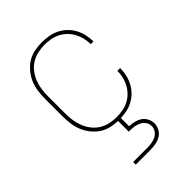

<svg xmlns="http://www.w3.org/2000/svg" viewBox="-220 -624 939 939"><g transform="rotate(-45 250.0 -154.0)"><path d="M247 8Q221 8 195 2.5Q169 -3 147 -17Q125 -31 108 -52Q91 -73 81 -97Q71 -121 67.5 -147.5Q64 -174 64 -200V-320Q64 -346 67.5 -372.5Q71 -399 81 -423Q91 -447 108 -468Q125 -489 147 -503Q169 -517 195 -522.5Q221 -528 247 -528Q271 -528 295 -524Q319 -520 340 -509.5Q361 -499 378.5 -482.5Q396 -466 407.5 -445Q419 -424 424.5 -400.5Q430 -377 430 -353Q430 -353 430 -352.5Q430 -352 430 -352H411Q411 -352 411 -352.5Q411 -353 411 -353Q411 -374 406 -395Q401 -416 390.5 -435Q380 -454 364.5 -469Q349 -484 330 -493.5Q311 -503 290 -506.5Q269 -510 247 -510Q224 -510 200.5 -504.5Q177 -499 157 -486.5Q137 -474 122 -454.5Q107 -435 98.5 -413Q90 -391 86.5 -367.5Q83 -344 83 -320V-200Q83 -176 86.5 -152.5Q90 -129 98.5 -107Q107 -85 122 -65.5Q137 -46 157 -33.5Q177 -21 200.5 -15.5Q224 -10 247 -10Q269 -10 290 -13.5Q311 -17 330 -26.5Q349 -36 364.5 -51Q380 -66 390.5 -85Q401 -104 406 -125Q411 -146 411 -167Q411 -167 411 -167.5Q411 -168 411 -168H430Q430 -168 430 -167.5Q430 -167 430 -167Q430 -143 424.5 -119.5Q419 -96 407.5 -75Q396 -54 378.5 -37.5Q361 -21 340 -10.5Q319 0 295 4Q271 8 247 8ZM150 220V202H250Q265 202 280 199.5Q295 197 308.5 190Q322 183 330.5 170Q339 157 339 142Q339 127 330.5 114Q322 101 308.5 94Q295 87 280 84.5Q265 82 250 82H240V0H260V64Q277 65 294.5 69Q312 73 326.5 82.5Q341 92 349.5 108.5Q358 125 358 142Q358 161 348.5 178Q339 195 322.5 204.5Q306 214 287.5 217Q269 220 250 220Z"/></g></svg>

Font: Iosevka SS04 Thin
Style: Regular
Weight: 100
Monospace: yes
Designer: Belleve Invis
Foundry: Belleve Invis
Version: Version 19.0.0; ttfautohint (v1.8.4)